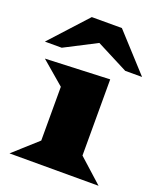

<svg xmlns="http://www.w3.org/2000/svg" viewBox="-154 -905 835 998"><g transform="rotate(20 263.0 -406.0)"><path d="M179.2 -812H345.7L531.2 -608.9H438L262.2 -699.2L86.9 -608.9H-6.3ZM151.9 -119.1V-416.5L23.9 -525.9L379.9 -540.5V-119.1L512.2 0H19.5Z"/></g></svg>

Font: Goblin One
Style: Regular
Weight: 400
Designer: Riccardo De Franceschi
Foundry: Sorkin Type Co.
Version: Version 1.001